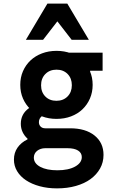

<svg xmlns="http://www.w3.org/2000/svg" viewBox="-20 -831 640 1061"><path d="M478 -414V-440H547V-540H323ZM257.6 -265Q184 -265 139.5 -233Q95 -201 95 -147Q95 -122 105 -101Q115 -80 132 -65V-60.8Q97 -44 77 -15.5Q57 13 57 51Q57 85.6 74.5 114.8Q91.9 144 123.6 165.1Q155.4 186.2 199.3 198.1Q243.2 210 295 210Q352 210 399.5 196.5Q447 183 480.5 158.5Q514 134 533 100.1Q552 66.2 552 25Q552 -42.5 502.3 -82.3Q452.7 -122 368 -122H230Q214 -122 204.5 -131.5Q195 -141 195 -156Q195 -177.6 214 -191.3Q232.9 -205 264 -205L262 -226L261 -240ZM230 -12H353Q391 -12 411.5 1Q432 14 432 37Q432 69 395 89.5Q358 110 296.8 110Q238 110 202.5 91Q167 71.9 167 40Q167 29 171.5 19.5Q176 10 184.7 2.9Q193.4 -4.1 204.9 -8.1Q216.3 -12 230 -12ZM92 -362.2Q92 -321 107 -286.5Q122 -252 148.7 -226.9Q175.4 -201.7 212.4 -187.9Q249.5 -174 292 -174Q336 -174 372.6 -187.9Q409.2 -201.7 435.6 -226.9Q462 -252 477 -286.6Q492 -321.2 492 -362.1Q492 -403 477 -437.5Q462 -472 435.6 -497.1Q409.2 -522.2 372.6 -536.1Q336 -550 292.5 -550Q249 -550 212 -536Q175 -522 148.5 -497Q122 -472 107 -437.7Q92 -403.4 92 -362.2ZM291.8 -274Q254 -274 230.5 -297.8Q207 -321.7 207 -359.8Q207 -398 230.7 -422Q254.4 -446 292.2 -446Q330 -446 353.5 -422.2Q377 -398.3 377 -360.2Q377 -322 353.3 -298Q329.6 -274 291.8 -274ZM123 -611H218L297 -713L376 -611H471L352 -811H242Z"/></svg>

Font: CommitMonoV143 ExtLt
Style: Regular
Weight: 200
Monospace: yes
Designer: Eigil Nikolajsen
Foundry: Eigil Nikolajsen
Version: Version 1.143